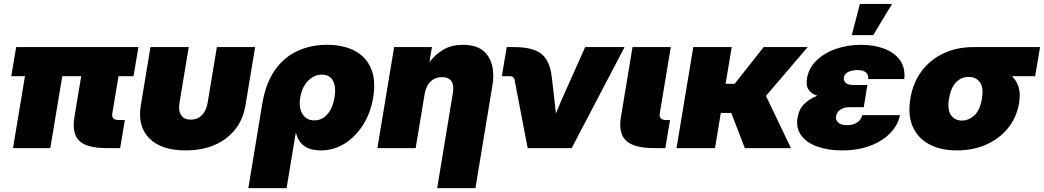

<svg xmlns="http://www.w3.org/2000/svg" viewBox="-20 -756 5329 980"><path d="M524.9 0Q422.4 0 384.3 -37.4Q346.2 -74.7 359.9 -159.2L394.5 -367.2H297.9L236.8 0H46.4L107.4 -367.2H37.6L62.5 -515.6H686.5L661.6 -367.2H585L553.2 -177.7Q547.9 -143.6 584 -143.6H617.2L593.3 0Z M927.7 11.7Q802.7 11.7 741.9 -50Q681.2 -111.8 698.7 -217.8L748 -515.6H943.4L896 -230.5Q889.6 -191.4 904.3 -168.5Q918.9 -145.5 953.6 -145.5Q988.3 -145.5 1010.7 -168.5Q1033.2 -191.4 1039.6 -230.5L1086.9 -515.6H1282.2L1232.9 -217.8Q1215.3 -111.8 1134 -50Q1052.7 11.7 927.7 11.7Z M1247.6 204.1 1318.4 -224.6Q1335.9 -331.1 1382.8 -397.7Q1429.7 -464.4 1498.3 -495.8Q1566.9 -527.3 1648.9 -527.3Q1731.4 -527.3 1789.6 -497.1Q1847.7 -466.8 1873.5 -407Q1899.4 -347.2 1884.8 -258.3Q1871.6 -179.2 1833 -118.4Q1794.4 -57.6 1738.8 -22.9Q1683.1 11.7 1617.7 11.7Q1513.2 11.7 1491.2 -76.2H1489.3L1442.9 204.1ZM1584.5 -141.6Q1624.5 -141.6 1651.6 -173.6Q1678.7 -205.6 1687.5 -258.8Q1696.3 -312 1679.7 -343.5Q1663.1 -375 1623 -375Q1583 -375 1552.2 -343.5Q1521.5 -312 1512.7 -258.8Q1503.9 -205.6 1524.2 -173.6Q1544.4 -141.6 1584.5 -141.6Z M2147 -273.4 2101.6 0H1906.2L1991.7 -515.6H2184.6L2171.9 -439Q2203.6 -480.5 2245.4 -503.9Q2287.1 -527.3 2343.8 -527.3Q2433.6 -527.3 2471.2 -469.7Q2508.8 -412.1 2493.2 -318.8L2406.7 204.1H2211.4L2291.5 -281.2Q2298.3 -320.3 2284.4 -341.3Q2270.5 -362.3 2235.8 -362.3Q2201.7 -362.3 2178 -340.3Q2154.3 -318.4 2147 -273.4Z M2673.3 0 2606.4 -349.1Q2603.5 -367.2 2580.1 -367.2H2541.5L2566.4 -515.6H2605Q2698.2 -515.6 2741.7 -482.2Q2785.2 -448.7 2795.4 -369.6L2804.2 -296.9Q2807.6 -267.1 2810.8 -237.1Q2814 -207 2817.4 -176.8Q2829.6 -207 2842.5 -237.1Q2855.5 -267.1 2869.1 -296.9L2966.8 -515.6H3168L2897.9 0Z M3319.3 0Q3216.8 0 3176.3 -37.4Q3135.7 -74.7 3149.4 -159.2L3208.5 -515.6H3403.8L3347.7 -177.7Q3342.3 -143.6 3378.4 -143.6H3399.9L3376 0Z M3714.8 -515.6 3683.6 -328.1H3729.5L3877.9 -515.6H4102.5L3889.6 -266.6L4017.1 0H3781.7L3712.4 -179.7H3659.2L3629.4 0H3433.1L3518.6 -515.6Z M4278.3 11.7Q4208 11.7 4153.3 -7.3Q4098.6 -26.4 4070.3 -63.7Q4042 -101.1 4050.8 -154.8Q4058.1 -199.2 4085.4 -225.8Q4112.8 -252.4 4151.4 -267.1Q4121.1 -277.3 4106.9 -298.3Q4092.8 -319.3 4099.1 -356.4Q4107.9 -408.7 4147.2 -447Q4186.5 -485.4 4246.1 -506.3Q4305.7 -527.3 4374.5 -527.3Q4439.9 -527.3 4491.9 -508.1Q4543.9 -488.8 4572.8 -450Q4601.6 -411.1 4595.7 -352.5H4411.6Q4413.1 -376.5 4398.2 -387.5Q4383.3 -398.4 4356 -398.4Q4330.6 -398.4 4310.5 -389.2Q4290.5 -379.9 4287.1 -359.9Q4284.7 -343.3 4296.9 -332.8Q4309.1 -322.3 4333.5 -322.3H4407.2L4401.9 -291H4402.3L4388.7 -209H4315.9Q4289.1 -209 4270.3 -197Q4251.5 -185.1 4247.6 -163.6Q4244.1 -142.1 4259.3 -129.6Q4274.4 -117.2 4303.7 -117.2Q4334.5 -117.2 4354.7 -130.9Q4375 -144.5 4381.8 -168.5H4573.7Q4563.5 -117.7 4524.2 -76.9Q4484.9 -36.1 4422.1 -12.2Q4359.4 11.7 4278.3 11.7ZM4327.6 -576.7 4369.1 -735.8H4533.2L4437 -576.7Z M4864.3 11.7Q4780.8 11.7 4722.4 -19.8Q4664.1 -51.3 4638.4 -110.4Q4612.8 -169.4 4626.5 -252Q4640.1 -334.5 4684.3 -393.3Q4728.5 -452.1 4796.4 -483.9Q4864.3 -515.6 4947.8 -515.6H5288.6L5263.7 -367.2H5145Q5168.9 -344.7 5179.2 -310.8Q5189.5 -276.9 5181.2 -228.5Q5169.4 -157.7 5126.2 -103.5Q5083 -49.3 5015.6 -18.8Q4948.2 11.7 4864.3 11.7ZM4926.3 -363.3H4922.4Q4887.7 -363.3 4860.6 -336.7Q4833.5 -310.1 4823.7 -252Q4814.5 -193.8 4834.7 -167.2Q4855 -140.6 4889.6 -140.6Q4924.3 -140.6 4953.4 -167.2Q4982.4 -193.8 4991.7 -252Q5001.5 -310.1 4981.2 -336.7Q4960.9 -363.3 4926.3 -363.3Z"/></svg>

Font: Inter Display Black
Style: Italic
Weight: 900
Italic angle: -9.39999°
Designer: Rasmus Andersson
Foundry: rsms
Version: Version 4.000;git-a52131595